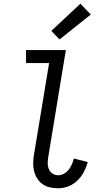

<svg xmlns="http://www.w3.org/2000/svg" viewBox="-20 -1004 540 1032"><path d="M293 8Q270 8 248 3Q226 -2 208.5 -14.5Q191 -27 179.5 -45.5Q168 -64 163 -85Q158 -106 158.5 -129.5Q159 -153 163 -175L244 -665H120V-735H334L240 -164Q237 -147 236.5 -129.5Q236 -112 242 -96.5Q248 -81 261.5 -71.5Q275 -62 293 -62Q309 -62 324 -70.5Q339 -79 349.5 -92.5Q360 -106 366.5 -121Q373 -136 377 -152L452 -133Q444 -105 430.5 -79.5Q417 -54 396 -33.5Q375 -13 347.5 -2.5Q320 8 293 8ZM300 -792 256 -838 412 -984 468 -926Z"/></svg>

Font: Iosevka Slab
Style: Italic
Weight: 400
Italic angle: -9°
Monospace: yes
Designer: Belleve Invis
Foundry: Belleve Invis
Version: Version 11.1.0; ttfautohint (v1.8.3)